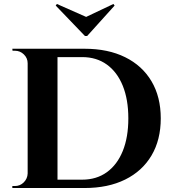

<svg xmlns="http://www.w3.org/2000/svg" viewBox="-20 -945 868 965"><path d="M405 -700Q523 -700 609 -657.5Q695 -615 741.5 -536.5Q788 -458 788 -350Q788 -242 741.5 -163.5Q695 -85 609 -42.5Q523 0 405 0H167L166 -42Q195 -42 226.5 -42Q258 -42 287.5 -42Q317 -42 341 -42Q365 -42 379 -42Q393 -42 393 -42Q465 -42 517 -79.5Q569 -117 597 -186Q625 -255 625 -350Q625 -445 597 -514Q569 -583 517 -620.5Q465 -658 393 -658Q393 -658 378.5 -658Q364 -658 339 -658Q314 -658 283 -658Q252 -658 219 -658Q186 -658 156 -658V-700ZM269 -700V0H119V-700ZM122 -73V0H42V-10Q42 -10 48.5 -10Q55 -10 55 -10Q81 -10 99.5 -28.5Q118 -47 119 -73ZM122 -627H119Q119 -653 100 -671.5Q81 -690 55 -690Q55 -690 49 -690Q43 -690 43 -690L42 -700H122ZM556 -917 550 -925 413 -860 266 -925 260 -917 407 -764H418Z"/></svg>

Font: Cinzel
Style: Bold
Weight: 700
Designer: Natanael Gama
Version: Version 2.000